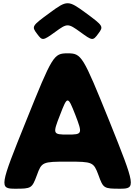

<svg xmlns="http://www.w3.org/2000/svg" viewBox="-20 -1150 824 1170"><path d="M205 -945C238 -900 241 -901 316 -955C390 -1009 394 -1009 469 -955C543 -901 546 -900 579 -945C612 -989 610 -992 503 -1071C395 -1150 389 -1150 282 -1071C174 -992 172 -989 205 -945ZM392 -825C307 -825 300 -813 139 -413C-23 -12 -25 0 73 0C171 0 175 -2 205 -83C234 -163 239 -165 392 -165C545 -165 550 -163 580 -83C609 -2 613 0 711 0C809 0 807 -12 646 -413C484 -813 477 -825 392 -825ZM392 -330C302 -330 300 -333 346 -450C391 -567 393 -567 439 -450C484 -333 482 -330 392 -330Z"/></svg>

Font: Hussar Print
Style: Bold
Weight: 700
Foundry: Cannot Into Space Fonts
Version: Version 2.00